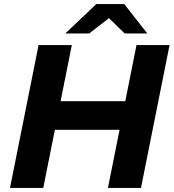

<svg xmlns="http://www.w3.org/2000/svg" viewBox="-20 -921 851 941"><path d="M514 -832 591 -757H702L589 -901H452L300 -757H417ZM649 -700 594 -425H277L332 -700H169L29 0H192L249 -285H566L509 0H671L811 -700Z"/></svg>

Font: AWKNG-Font
Style: Bold Italic
Weight: 700
Italic angle: -11.3°
Designer: Awakening Church
Foundry: Awakening Church
Version: Version 1.700;PS 001.700;hotconv 1.0.88;makeotf.lib2.5.64775